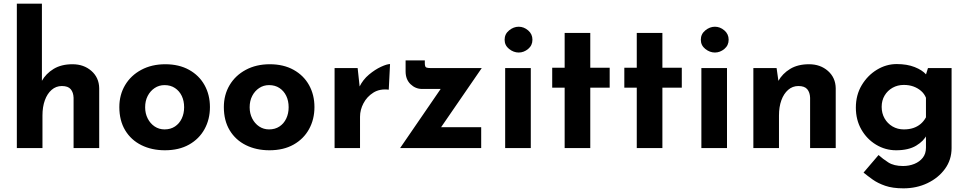

<svg xmlns="http://www.w3.org/2000/svg" viewBox="-20 -809 5291 1049"><path d="M72 0V-789H209V-349L208 -366Q231 -407 273 -432.5Q315 -458 376 -458Q438 -458 479.5 -421.5Q521 -385 522 -327V0H382V-275Q381 -304 366.5 -321.5Q352 -339 318 -339Q286 -339 262 -318Q238 -297 225 -261Q212 -225 212 -178V0Z M632 -224Q632 -291 663.5 -344Q695 -397 752 -427.5Q809 -458 883 -458Q958 -458 1013 -427.5Q1068 -397 1097.5 -344Q1127 -291 1127 -224Q1127 -157 1097.5 -103.5Q1068 -50 1013 -19Q958 12 881 12Q809 12 752.5 -16Q696 -44 664 -97Q632 -150 632 -224ZM773 -223Q773 -189 787 -161.5Q801 -134 825 -118Q849 -102 879 -102Q912 -102 936 -118Q960 -134 973 -161.5Q986 -189 986 -223Q986 -258 973 -285Q960 -312 936 -328Q912 -344 879 -344Q849 -344 825 -328Q801 -312 787 -285Q773 -258 773 -223Z M1203 -224Q1203 -291 1234.5 -344Q1266 -397 1323 -427.5Q1380 -458 1454 -458Q1529 -458 1584 -427.5Q1639 -397 1668.5 -344Q1698 -291 1698 -224Q1698 -157 1668.5 -103.5Q1639 -50 1584 -19Q1529 12 1452 12Q1380 12 1323.5 -16Q1267 -44 1235 -97Q1203 -150 1203 -224ZM1344 -223Q1344 -189 1358 -161.5Q1372 -134 1396 -118Q1420 -102 1450 -102Q1483 -102 1507 -118Q1531 -134 1544 -161.5Q1557 -189 1557 -223Q1557 -258 1544 -285Q1531 -312 1507 -328Q1483 -344 1450 -344Q1420 -344 1396 -328Q1372 -312 1358 -285Q1344 -258 1344 -223Z M1934 -437 1947 -317 1944 -335Q1963 -374 1996 -401.5Q2029 -429 2061.5 -444Q2094 -459 2111 -459L2104 -319Q2055 -325 2020 -303Q1985 -281 1966 -245Q1947 -209 1947 -171V0H1808V-437Z M2286 -323Q2250 -323 2223 -349Q2196 -375 2196 -419V-479H2301V-465Q2301 -444 2308.5 -440.5Q2316 -437 2335 -437H2612L2370 -85L2344 -114H2609V0H2166L2415 -363L2436 -323Z M2740 -437H2880V0H2740ZM2737 -592Q2737 -623 2761.5 -643Q2786 -663 2814 -663Q2842 -663 2865.5 -643Q2889 -623 2889 -592Q2889 -561 2865.5 -541.5Q2842 -522 2814 -522Q2786 -522 2761.5 -541.5Q2737 -561 2737 -592Z M3065 -629H3205V-439H3311V-330H3205V0H3065V-330H2997V-439H3065Z M3459 -629H3599V-439H3705V-330H3599V0H3459V-330H3391V-439H3459Z M3812 -437H3952V0H3812ZM3809 -592Q3809 -623 3833.5 -643Q3858 -663 3886 -663Q3914 -663 3937.5 -643Q3961 -623 3961 -592Q3961 -561 3937.5 -541.5Q3914 -522 3886 -522Q3858 -522 3833.5 -541.5Q3809 -561 3809 -592Z M4223 -437 4234 -359 4232 -366Q4255 -407 4297 -432.5Q4339 -458 4400 -458Q4462 -458 4503.5 -421.5Q4545 -385 4546 -327V0H4406V-275Q4405 -304 4390.5 -321.5Q4376 -339 4342 -339Q4310 -339 4286 -318Q4262 -297 4249 -261Q4236 -225 4236 -178V0H4096V-437Z M4916 220Q4857 220 4816.5 206Q4776 192 4748 172Q4720 152 4698 134L4780 38Q4803 59 4833.5 78.5Q4864 98 4914 98Q4947 98 4975.5 86.5Q5004 75 5021.5 53Q5039 31 5039 -2V-98L5044 -73Q5028 -39 4986 -13.5Q4944 12 4876 12Q4817 12 4766.5 -18.5Q4716 -49 4686 -101.5Q4656 -154 4656 -221Q4656 -290 4688 -343.5Q4720 -397 4771 -428Q4822 -459 4879 -459Q4936 -459 4977.5 -442.5Q5019 -426 5040 -402L5035 -389L5050 -437H5179V0Q5179 64 5143 113.5Q5107 163 5047.5 191.5Q4988 220 4916 220ZM4797 -225Q4797 -190 4813 -162Q4829 -134 4856.5 -118Q4884 -102 4918 -102Q4947 -102 4969.5 -109.5Q4992 -117 5009.5 -131.5Q5027 -146 5039 -168V-275Q5030 -297 5012 -312.5Q4994 -328 4970.5 -336.5Q4947 -345 4918 -345Q4884 -345 4856.5 -329.5Q4829 -314 4813 -287Q4797 -260 4797 -225Z"/></svg>

Font: Josefin Sans Thin
Style: Bold
Weight: 700
Version: Version 2.000